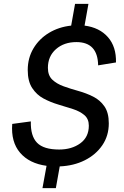

<svg xmlns="http://www.w3.org/2000/svg" viewBox="-20 -850 640 990"><path d="M199 120 220 5Q131 -7 83.5 -62.5Q36 -118 43 -211L139 -224Q137 -149 171 -114Q205 -79 285 -79Q350 -79 394 -111Q438 -143 438 -202Q438 -237 415 -256.5Q392 -276 356.5 -287.5Q321 -299 280.5 -311Q240 -323 204.5 -342Q169 -361 146 -396Q123 -431 123 -489Q123 -551 152.5 -600.5Q182 -650 232.5 -680.5Q283 -711 347 -718L367 -830H436L416 -718Q493 -708 536.5 -658.5Q580 -609 578 -528L486 -513Q484 -633 374 -633Q310 -633 268.5 -596.5Q227 -560 227 -500Q227 -461 249.5 -439.5Q272 -418 308 -405Q344 -392 384 -381Q424 -370 460 -352Q496 -334 518.5 -301.5Q541 -269 541 -214Q541 -150 507.5 -101Q474 -52 417 -23.5Q360 5 288 8L268 120Z"/></svg>

Font: Livvic Medium
Style: Italic
Weight: 500
Italic angle: -10°
Designer: Jacques Le Bailly, Baron von Fonthausen
Version: Version 1.001; ttfautohint (v1.8.2)